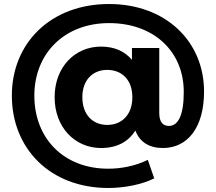

<svg xmlns="http://www.w3.org/2000/svg" viewBox="-20 -730 1075 956"><path d="M523 -710C232 -710 39 -515 39 -254C39 10 230 206 519 206C598 206 687 189 748 158L716 66C653 97 582 110 519 110C297 110 151 -41 151 -254C151 -463 300 -615 523 -615C745 -615 895 -475 895 -272C895 -156 867 -103 821 -103C794 -103 773 -119 773 -167V-491H637V-432C601 -475 549 -498 483 -498C353 -498 252 -396 252 -246C252 -95 354 7 483 7C562 7 619 -24 654 -80C675 -23 723 7 791 7C914 7 996 -95 996 -274C996 -525 804 -710 523 -710ZM514 -108C441 -108 390 -160 390 -246C390 -331 441 -382 514 -382C586 -382 639 -333 639 -246C639 -158 586 -108 514 -108Z"/></svg>

Font: Talent SemiBold
Style: Bold
Weight: 700
Designer: Mike Powis
Version: Version 1.001;hotconv 1.0.109;makeotfexe 2.5.65596